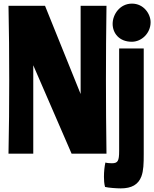

<svg xmlns="http://www.w3.org/2000/svg" viewBox="-20 -850 853 1062"><path d="M426 -330 229 -818H27C30 -682 31 -545 31 -409C31 -273 30 -136 27 0H164V-489L376 0H569C567 -136 566 -273 566 -409C566 -545 567 -682 569 -818H426ZM775 -582H639V-15C639 40 632 53 599 53C590 53 571 52 563 49C558 70 555 100 555 128C555 144 556 166 561 184C581 189 626 192 648 192C708 192 745 171 762 126C774 94 775 54 775 3ZM710 -830C643 -830 603 -770 603 -718C603 -667 639 -619 709 -619C764 -619 813 -667 813 -727C813 -773 775 -830 710 -830Z"/></svg>

Font: Ranchers
Style: Regular
Weight: 400
Designer: Pablo Impallari, Brenda Gallo
Foundry: Pablo Impallari, Brenda Gallo
Version: Version 1.000